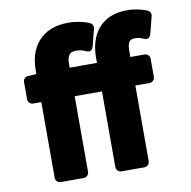

<svg xmlns="http://www.w3.org/2000/svg" viewBox="-84 -826 929 935"><g transform="rotate(-10 380.5 -359.0)"><path d="M718 -695C721 -707 714 -719 703 -724C678 -734 644 -743 604 -743C473 -743 416 -653 416 -542V-516H281V-534C281 -580 298 -592 323 -592C346 -592 358 -589 374 -581C399 -569 407 -591 409 -598L431 -684C434 -694 428 -707 417 -712C389 -725 351 -733 311 -733C178 -733 116 -645 116 -534V-514L73 -511C60 -510 50 -499 50 -486V-400C50 -389 60 -375 75 -375H116V0C116 11 126 25 141 25H256C267 25 281 15 281 0V-375H416V0C416 11 426 25 441 25H556C567 25 581 15 581 0V-375H652C663 -375 677 -385 677 -400V-491C677 -502 667 -516 652 -516H581V-544C581 -594 595 -602 619 -602C632 -602 647 -599 662 -592C686 -581 694 -602 696 -609Z"/></g></svg>

Font: Falling Sky
Style: Blk
Weight: 900
Designer: Paul D. Hunt
Foundry: Adobe Systems Incorporated
Version: Version 1.02